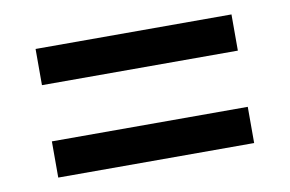

<svg xmlns="http://www.w3.org/2000/svg" viewBox="-45 -499 670 444"><g transform="rotate(-10 290.0 -277.0)"><path d="M60 -343V-428H520V-343ZM60 -126V-211H520V-126Z"/></g></svg>

Font: Sometype Mono SemiBold
Style: Regular
Weight: 600
Designer: Ryoichi Tsunekawa
Foundry: Dharma Type
Version: Version 1.001